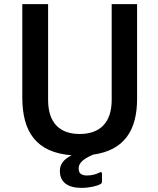

<svg xmlns="http://www.w3.org/2000/svg" viewBox="-20 -743 765 930"><path d="M521 -723V-259C521 -146 461 -94 366 -94C271 -94 213 -146 213 -259V-723H88V-271C88 -105 155 -4 327 9C283 31 270 57 270 86C270 138 307 167 374 167C414 167 450 158 466 149C472 146 474 142 474 136V100C474 91 471 88 461 93C448 100 427 107 402 107C373 107 361 96 361 73C361 48 380 28 431 6C583 -15 644 -113 644 -264V-723Z"/></svg>

Font: United Sans SemiBold
Style: Regular
Weight: 600
Designer: Pablo Impallari, Rodrigo Fuenzalida (Modified by Dan O. Williams)
Version: Version 1.000;PS 001.000;hotconv 1.0.88;makeotf.lib2.5.64775